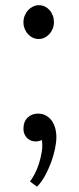

<svg xmlns="http://www.w3.org/2000/svg" viewBox="-20 -536 303 735"><path d="M94.7 158.7Q103 148.4 112.3 130.9Q121.6 113.3 128.7 91.8Q135.7 70.3 139.6 46.6Q143.6 22.9 140.6 0Q126.5 6.3 113.5 5.4Q100.6 4.4 90.8 -2Q81.1 -8.3 75.4 -19Q69.8 -29.8 69.8 -43Q69.8 -70.8 85.9 -85.9Q102.1 -101.1 125 -101.1Q142.1 -101.1 155.3 -94Q168.5 -86.9 177.5 -74.7Q186.5 -62.5 191.2 -45.9Q195.8 -29.3 195.8 -10.3Q195.8 8.8 190.4 34.4Q185.1 60.1 175.3 86.4Q165.5 112.8 151.9 137.5Q138.2 162.1 121.6 178.7ZM186.5 -450.7Q186.5 -437.5 181.6 -425.8Q176.8 -414.1 168.7 -405.3Q160.6 -396.5 150.1 -391.6Q139.6 -386.7 127.9 -386.7Q116.2 -386.7 105.7 -391.6Q95.2 -396.5 87.2 -405.3Q79.1 -414.1 74.5 -425.8Q69.8 -437.5 69.8 -450.7Q69.8 -464.4 74.7 -476.3Q79.6 -488.3 87.6 -497.1Q95.7 -505.9 106.4 -511Q117.2 -516.1 128.9 -516.1Q141.1 -516.1 151.6 -511Q162.1 -505.9 169.9 -497.1Q177.7 -488.3 182.1 -476.3Q186.5 -464.4 186.5 -450.7Z"/></svg>

Font: Parastoo FD
Style: FD
Weight: 400
Foundry: Saber Rastikerdar (saber.rastikerdar@gmail.com)
Version: Version 2.0.1